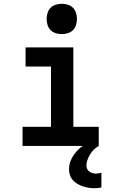

<svg xmlns="http://www.w3.org/2000/svg" viewBox="-20 -770 640 1013"><path d="M99 0V-101H249V-419H115V-520H367V-101H501V0ZM306 -590Q290 -590 274 -595Q258 -600 247 -611Q236 -622 231 -638Q226 -654 226 -670Q226 -686 231 -702Q236 -718 247 -729Q258 -740 274 -745Q290 -750 306 -750Q322 -750 338 -745Q354 -740 365 -729Q376 -718 381 -702Q386 -686 386 -670Q386 -654 381 -638Q376 -622 365 -611Q354 -600 338 -595Q322 -590 306 -590ZM479 223Q463 223 447.5 220.5Q432 218 417 213Q402 208 388.5 200Q375 192 364.5 180.5Q354 169 349 153.5Q344 138 344 123Q344 93 358.5 65.5Q373 38 395 17.5Q417 -3 444.5 -17Q472 -31 501 -38V0Q487 8 475.5 19Q464 30 456 43.5Q448 57 442 72Q436 87 436 103Q436 113 440 121.5Q444 130 452 135.5Q460 141 469.5 143.5Q479 146 488 146Q495 146 502 144.5Q509 143 515 141V219Q506 221 497 222Q488 223 479 223Z"/></svg>

Font: R Plex Mono
Style: Bold
Weight: 700
Monospace: yes
Designer: Belleve Invis
Foundry: Belleve Invis
Version: Version 31.8.0